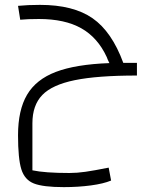

<svg xmlns="http://www.w3.org/2000/svg" viewBox="-20 -498 582 788"><path d="M113 8V201Q164 212 265 212Q296 212 331 207Q366 202 426 190L436 243Q405 256 353 263Q301 270 242 270Q157 270 119 255Q81 240 67.5 196.5Q54 153 54 57Q54 -46 91 -109Q128 -172 209.5 -203Q291 -234 429 -239Q425 -246 422.5 -252.5Q420 -259 418 -264Q381 -344 313.5 -382Q246 -420 140 -420Q92 -420 63 -417L54 -474Q94 -478 144 -478Q281 -478 360 -423Q439 -368 486 -240H542V-188Q380 -188 287 -169Q194 -150 153.5 -108Q113 -66 113 8Z"/></svg>

Font: Changa ExtraLight
Style: Regular
Weight: 275
Designer: Eduardo Rodriguez Tunni
Foundry: Eduardo Rodriguez Tunni
Version: Version 2.002; ttfautohint (v1.5) -l 8 -r 50 -G 200 -x 14 -H